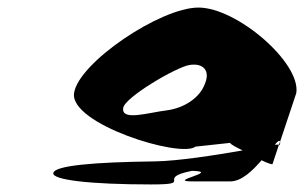

<svg xmlns="http://www.w3.org/2000/svg" viewBox="-20 -732 810 508"><path d="M121 -274C118 -256 218 -244 380 -244C498 -244 388 -260 488 -280C568 -278 415 -252 491 -252H589C619 -252 648 -280 672 -308C688 -300 701 -296 701 -298L718 -349C716 -350 712 -349 707 -349C714 -358 720 -362 721 -357L764 -486C776 -566 607 -712 505 -712C404 -712 188 -566 176 -486C163 -404 458 -313 497 -344L589 -354C589 -351 603 -343 622 -334C547 -321 451 -306 390 -305C228 -303 124 -294 121 -274ZM306 -446C308 -473 445 -554 481 -560C518 -566 537 -545 522 -510C509 -474 468 -446 421 -440C372 -434 301 -411 306 -446ZM718 -349C720 -349 720 -348 720 -347C721 -352 722 -355 721 -357Z"/></svg>

Font: Ampere
Style: ExtIta
Weight: 400
Version: Version 1